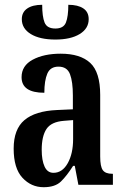

<svg xmlns="http://www.w3.org/2000/svg" viewBox="-20 -771 519 801"><path d="M162 10Q110 10 73.5 -29.5Q37 -69 37 -151Q37 -232 82 -270Q127 -308 218 -312L284 -315V-373Q284 -430 272 -461.5Q260 -493 224 -493Q190 -493 177.5 -464Q165 -435 165 -384Q70 -384 70 -449Q70 -497 116.5 -522Q163 -547 233 -547Q315 -547 356.5 -508.5Q398 -470 398 -375V-118Q398 -76 409 -61Q420 -46 448 -46H451V0H307L292 -79H285Q259 -38 234.5 -14Q210 10 162 10ZM203 -50Q240 -50 262.5 -90Q285 -130 285 -191V-270L247 -267Q194 -263 174 -233Q154 -203 154 -146Q154 -102 166 -76Q178 -50 203 -50ZM211 -606Q146 -606 108.5 -629Q71 -652 71 -691Q71 -720 93.5 -735.5Q116 -751 156 -751Q156 -702 166 -677Q176 -652 211 -652Q245 -652 255 -677Q265 -702 265 -751Q305 -751 327.5 -736Q350 -721 350 -691Q350 -652 312.5 -629Q275 -606 211 -606Z"/></svg>

Font: Noto Serif ExtraCondensed SemiBold
Style: Regular
Weight: 600
Width: 2
Designer: Monotype Design Team
Foundry: Monotype Imaging Inc.
Version: Version 2.015; ttfautohint (v1.8.4.7-5d5b)